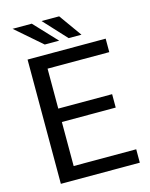

<svg xmlns="http://www.w3.org/2000/svg" viewBox="-131 -979 830 1061"><g transform="rotate(-15 284.0 -448.0)"><path d="M46.4 0ZM484.4 -328.6H176.3V-76.7H534.2V0H82.5V-710.9H529.3V-633.8H176.3V-405.3H484.4ZM278.3 -766.6H195.8L46.4 -896.5H156.2ZM405.8 -766.6H332.5L212.4 -896.5H313Z"/></g></svg>

Font: Roboto
Style: Regular
Weight: 400
Designer: Google
Version: Version 2.134; 2016; ttfautohint (v1.6)